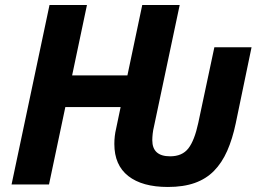

<svg xmlns="http://www.w3.org/2000/svg" viewBox="-20 -734 1048 764"><path d="M177 -714H326L267 -434H487L546 -714H695L593 -232Q589 -216 587.5 -201.5Q586 -187 586 -176Q586 -112 657 -112Q705 -112 729.5 -143.5Q754 -175 769 -245L833 -546H981L918 -243Q905 -181 884 -133.5Q863 -86 831.5 -54Q800 -22 755 -6Q710 10 648 10Q546 10 490.5 -33.5Q435 -77 435 -161Q435 -193 442 -222L460 -308H240L175 0H26Z"/></svg>

Font: BC Sans
Style: Bold Italic
Weight: 700
Italic angle: -12°
Designer: Monotype Design Team
Province of B.C.
Foundry: Monotype Imaging Inc.
Version: Version 2.000;GOOG;noto-source:20170915:90ef993387c0